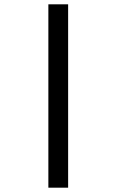

<svg xmlns="http://www.w3.org/2000/svg" viewBox="-20 -720 540 890"><path d="M204.2 150V-700H295.8V150Z"/></svg>

Font: Funnel Sans SemiBold
Style: Regular
Weight: 600
Designer: NORD ID, Kristian Moeller
Foundry: Dicotype
Version: Version 1.000